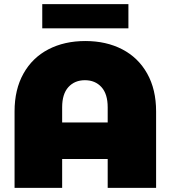

<svg xmlns="http://www.w3.org/2000/svg" viewBox="-20 -916 832 936"><path d="M741 -373V0H505V-141H283V0H51V-373Q51 -480 94.5 -557.5Q138 -635 216 -675.5Q294 -716 396 -716Q498 -716 576 -675.5Q654 -635 697.5 -557.5Q741 -480 741 -373ZM505 -319V-393Q505 -458 474.5 -491.5Q444 -525 394 -525Q344 -525 313.5 -491.5Q283 -458 283 -393V-319ZM186 -896H606V-778H186Z"/></svg>

Font: Montserrat Alternates Black
Style: Regular
Weight: 900
Designer: Julieta Ulanovsky
Foundry: Julieta Ulanovsky
Version: Version 7.200